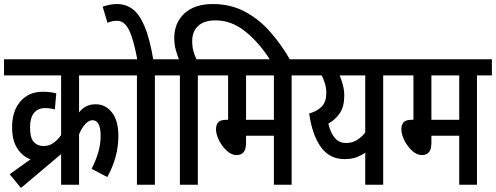

<svg xmlns="http://www.w3.org/2000/svg" viewBox="-20 -916 2459 952"><path d="M28 -52 131 -126Q91 -141 65.5 -180.5Q40 -220 40 -286Q40 -366 81.5 -413.5Q123 -461 191 -461Q230 -461 259 -453L252 -373Q230 -380 203 -380Q168 -380 148.5 -356Q129 -332 129 -285Q129 -231 148 -211.5Q167 -192 195 -192Q222 -192 242.5 -205.5Q263 -219 283 -246V-542H0V-622H609V-542H372V-359Q390 -381 410 -390Q430 -399 455 -399Q503 -399 535 -358.5Q567 -318 567 -242Q567 -189 553 -138Q539 -87 512 -38L434 -79Q453 -115 466 -156.5Q479 -198 479 -242Q479 -320 438 -320Q421 -320 403.5 -301.5Q386 -283 372 -250V0H283V-152L84 16Z M748 -542V0H659V-542H597V-622H822V-542ZM662 -615Q648 -690 633.5 -733Q619 -776 601.5 -794.5Q584 -813 561 -813Q535 -813 513 -803L489 -883Q507 -889 524.5 -892.5Q542 -896 560 -896Q604 -896 638 -870.5Q672 -845 697.5 -784Q723 -723 741 -615Z M872 -542H810V-622H867Q859 -642 851.5 -669Q844 -696 844 -727Q844 -803 894.5 -849.5Q945 -896 1035 -896Q1122 -896 1192 -859.5Q1262 -823 1318.5 -759.5Q1375 -696 1421 -615H1322Q1266 -704 1197 -759.5Q1128 -815 1049 -815Q992 -815 962.5 -787.5Q933 -760 933 -713Q933 -683 939.5 -661Q946 -639 954 -622H1035V-542H961V0H872Z M1426 -542V0H1338V-243H1200V-208Q1200 -175 1187.5 -161Q1175 -147 1153 -147Q1128 -147 1104.5 -168.5Q1081 -190 1066 -220Q1051 -250 1051 -276Q1051 -296 1061.5 -309Q1072 -322 1102 -322H1111V-542H1023V-622H1500V-542ZM1338 -542H1200V-322H1338Z M1954 -622V-542H1880V0H1791V-159Q1771 -145 1746.5 -136Q1722 -127 1688 -127Q1614 -127 1571 -187Q1528 -247 1513 -353Q1556 -366 1577 -389.5Q1598 -413 1598 -455Q1598 -480 1591 -502.5Q1584 -525 1575 -542H1488V-622ZM1608 -303Q1631 -207 1695 -207Q1726 -207 1749.5 -221.5Q1773 -236 1791 -259V-542H1664Q1674 -519 1680.5 -493Q1687 -467 1687 -442Q1687 -389 1665.5 -356Q1644 -323 1608 -303Z M2345 -542V0H2257V-243H2119V-208Q2119 -175 2106.5 -161Q2094 -147 2072 -147Q2047 -147 2023.5 -168.5Q2000 -190 1985 -220Q1970 -250 1970 -276Q1970 -296 1980.5 -309Q1991 -322 2021 -322H2030V-542H1942V-622H2419V-542ZM2257 -542H2119V-322H2257Z"/></svg>

Font: Noto Sans ExtraCondensed Medium
Style: Italic
Weight: 500
Width: 2
Italic angle: -12°
Designer: Monotype Design Team
Foundry: Monotype Imaging Inc.
Version: Version 2.013; ttfautohint (v1.8.4.7-5d5b)